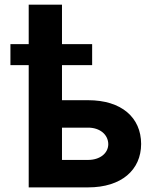

<svg xmlns="http://www.w3.org/2000/svg" viewBox="-20 -812 672 832"><path d="M379.3 -620.7H248.6V-791.9H104.4V-620.7H25.2V-529.8H104.4V0H361.9C506.4 0 591.3 -75.6 591.6 -188.2C591.3 -302.9 506.4 -377.8 361.9 -377.8H248.6V-529.8H379.3ZM248.6 -119V-258.9H361.9C412.6 -258.9 448.9 -229 449.2 -187.1C448.9 -147.4 412.6 -119 361.9 -119Z"/></svg>

Font: Margiela Sans
Style: Bold
Weight: 700
Designer: Stefan Endress, Andreas Faust
Version: Version 1.100;FEAKit 1.0